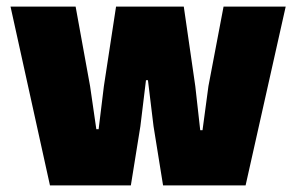

<svg xmlns="http://www.w3.org/2000/svg" viewBox="-20 -564 901 584"><path d="M132 0 12 -544H210L254 -302L273 -171H280L296 -302L333 -544H539L574 -302L589 -168H596L614 -302L660 -544H849L727 0H476L447 -180L430 -320H424L407 -180L378 0Z"/></svg>

Font: Mona Sans ExtraLight Black
Style: Regular
Weight: 900
Version: Version 2.000